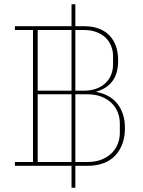

<svg xmlns="http://www.w3.org/2000/svg" viewBox="-20 -800 671 902"><path d="M316 -21H50V-39H135V-659H50V-677H316V-780H334V-677H374Q451 -677 493 -634.5Q535 -592 535 -516Q535 -454 508 -418.5Q481 -383 433 -370V-368Q500 -355 533.5 -310Q567 -265 567 -199Q567 -118 521.5 -69.5Q476 -21 390 -21H334V82H316ZM334 -39H390Q429 -39 457.5 -50.5Q486 -62 505 -81Q524 -100 533.5 -124.5Q543 -149 543 -175V-221Q543 -247 533.5 -271.5Q524 -296 505 -315Q486 -334 457.5 -345.5Q429 -357 390 -357H334ZM334 -374H374Q408 -374 434 -384Q460 -394 477 -411Q494 -428 502.5 -450Q511 -472 511 -495V-538Q511 -561 502.5 -583Q494 -605 477 -622Q460 -639 434 -649Q408 -659 374 -659H334ZM157 -39H316V-357H157ZM157 -374H316V-659H157Z"/></svg>

Font: IBM Plex Serif Thin
Style: Regular
Weight: 100
Designer: Mike Abbink, Paul van der Laan, Pieter van Rosmalen
Foundry: Bold Monday
Version: Version 3.001